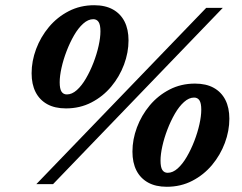

<svg xmlns="http://www.w3.org/2000/svg" viewBox="-20 -705 928 735"><path d="M119 0 769.5 -675H833L183 0ZM236 -343.5Q255.5 -343.5 274.2 -360.2Q293 -377 309.2 -405Q325.5 -433 338 -465.5Q350.5 -498 357.5 -529.5Q364.5 -561 364.5 -585Q364.5 -610 357.5 -620.8Q350.5 -631.5 337 -631.5Q317.5 -631.5 298.5 -614.5Q279.5 -597.5 263.5 -569.8Q247.5 -542 235 -509.5Q222.5 -477 215.5 -445.5Q208.5 -414 208.5 -390Q208.5 -365 215.5 -354.2Q222.5 -343.5 236 -343.5ZM340.5 -685Q383 -685 412.2 -668.8Q441.5 -652.5 456.8 -622.5Q472 -592.5 472 -550.5Q472 -504 454.8 -457.8Q437.5 -411.5 405.8 -373.5Q374 -335.5 330 -312.8Q286 -290 232.5 -290Q190 -290 160.8 -306.2Q131.5 -322.5 116.2 -352.5Q101 -382.5 101 -424.5Q101 -471 118.2 -517.2Q135.5 -563.5 167.2 -601.5Q199 -639.5 243 -662.2Q287 -685 340.5 -685ZM622 -43.5Q641.5 -43.5 660.2 -60.2Q679 -77 695.2 -105Q711.5 -133 724 -165.5Q736.5 -198 743.5 -229.5Q750.5 -261 750.5 -285Q750.5 -310 743.5 -320.8Q736.5 -331.5 723 -331.5Q703.5 -331.5 684.5 -314.5Q665.5 -297.5 649.5 -269.8Q633.5 -242 621 -209.5Q608.5 -177 601.5 -145.5Q594.5 -114 594.5 -90Q594.5 -65 601.5 -54.2Q608.5 -43.5 622 -43.5ZM726.5 -385Q769 -385 798.2 -368.8Q827.5 -352.5 842.8 -322.5Q858 -292.5 858 -250.5Q858 -204 840.8 -157.8Q823.5 -111.5 791.8 -73.5Q760 -35.5 716 -12.8Q672 10 618.5 10Q576 10 546.8 -6.2Q517.5 -22.5 502.2 -52.5Q487 -82.5 487 -124.5Q487 -171 504.2 -217.2Q521.5 -263.5 553.2 -301.5Q585 -339.5 629 -362.2Q673 -385 726.5 -385Z"/></svg>

Font: Newsreader 24pt ExtraBold
Style: Italic
Weight: 800
Italic angle: -17°
Designer: Hugues Gentile
Foundry: Production Type
Version: Version 1.003